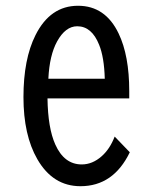

<svg xmlns="http://www.w3.org/2000/svg" viewBox="-20 -601 540 663"><path d="M426.3 -261.2H144Q145.5 -158.7 170.9 -102.1Q201.7 -33.2 262.2 -33.2Q299.3 -33.2 331.1 -61.5Q359.4 -86.4 376 -129.4L428.2 -75.2Q371.6 42 257.8 42Q162.6 42 108.9 -51.3Q61 -134.3 61 -265.6Q61 -397 102.5 -479.5Q153.3 -581.1 249.5 -581.1Q343.8 -581.1 389.6 -485.4Q426.3 -409.2 426.3 -286.1ZM341.8 -329.1Q339.8 -403.3 322.3 -446.3Q296.9 -510.3 246.6 -510.3Q206.1 -510.3 177.2 -458Q150.9 -410.2 147 -329.1Z"/></svg>

Font: BIZ UDGothic
Style: Regular
Weight: 400
Monospace: yes
Designer: TypeBank Co., Ltd.
Foundry: Morisawa Inc.
Version: Version 1.05